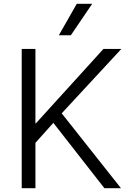

<svg xmlns="http://www.w3.org/2000/svg" viewBox="-20 -986 680 1008"><path d="M166 -729V-338H168L523 -729H617L304 -391L615 2H528L260 -341L166 -236V2H94V-729ZM464 -966 352 -801H289L383 -966Z"/></svg>

Font: Sinter Normal
Style: Regular
Weight: 350
Foundry: Adobe & rsms
Version: Version 1.000